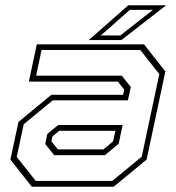

<svg xmlns="http://www.w3.org/2000/svg" viewBox="-20 -708 666 728"><path d="M100.5 0 19.5 -103 50 -245.5 174.5 -348.5H446.5L451 -368L427 -398.5H89.5L119.5 -540H526L607 -437L536 -103L411 0ZM185.5 -119.5 151.5 -162 159.5 -200 200.5 -234H445L430 -163L377.5 -119.5ZM115.5 -22H405.5L517.5 -114L584 -427L512 -518.5H137.5L117 -421H442L476 -378L465 -327.5H180L70 -237L43.5 -113ZM199.5 -141.5H372L409 -172L417.5 -212H204.5L179 -191L175 -172ZM316.5 -556 466.5 -688H610L440 -556ZM362 -573.5H436L560 -670.5H472.5Z"/></svg>

Font: Tourney Thin ExtraLight
Style: Italic
Weight: 250
Italic angle: -12°
Version: Version 1.015